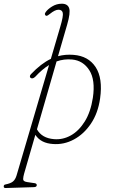

<svg xmlns="http://www.w3.org/2000/svg" viewBox="-76 -748 596 1008"><path d="M109.5 -345.5Q97 -333.5 87.5 -337.5Q81 -340.5 81 -347Q81 -353.5 87 -359Q139.5 -414.5 191 -439L240 -606Q257.5 -664.5 253.5 -680.8Q249.5 -697 231 -697Q213 -697 186.5 -675.5Q181 -671.5 175.5 -667.5Q170 -663.5 164.5 -666Q161.5 -667.5 160 -672.2Q158.5 -677 163.5 -684Q174 -699.5 197.5 -714Q221 -728.5 248.5 -728.5Q279 -728.5 287 -705Q295 -681.5 276.5 -618.5L228.5 -453Q267 -463.5 310 -460Q388 -454 426.2 -395.5Q464.5 -337 449.5 -231Q438.5 -154 401.5 -99Q364.5 -44 312 -15.8Q259.5 12.5 202 8Q171 6 148 -5.5Q125 -17 109.5 -40L50.5 164Q46 179.5 45.5 192.2Q45 205 67.5 208L101 213Q117 214 117 223.5Q117 234 102.5 234.5L-43.5 239Q-56.5 240.5 -56.5 231Q-56.5 222 -48 220.5Q-20 215 -7.8 204.8Q4.5 194.5 11 173L181.5 -406.5Q146 -385 109.5 -345.5ZM207.5 -17.5Q253.5 -13.5 295.8 -37Q338 -60.5 369 -110.2Q400 -160 411.5 -234.5Q425.5 -328.5 393 -379.2Q360.5 -430 303 -435.5Q260 -439.5 221 -425.5L118 -69Q144 -22.5 207.5 -17.5Z"/></svg>

Font: Fraunces 9pt Soft Thin
Style: Italic
Weight: 100
Italic angle: -16°
Version: Version 1.000;[b76b70a41]